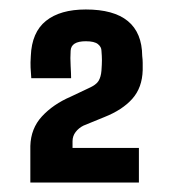

<svg xmlns="http://www.w3.org/2000/svg" viewBox="-20 -824 364 405"><path d="M44 -439Q44 -472 44 -487.5Q44 -503 44 -516Q45 -553 68.5 -578.5Q92 -604 129 -620L167 -638Q183 -645 188 -653.5Q193 -662 194 -675Q195 -689 195 -697Q195 -705 194 -717Q194 -725 186.5 -731Q179 -737 161 -737Q130 -737 129 -717Q128 -702 129 -685Q130 -668 130 -659H46Q45 -672 44.5 -681.5Q44 -691 45 -706Q47 -756 77 -780Q107 -804 161 -804Q279 -804 280 -706Q281 -698 281 -691.5Q281 -685 281 -676Q280 -639 259 -615.5Q238 -592 200 -577L156 -559Q146 -554 139.5 -545.5Q133 -537 133 -526V-512H273V-439Z"/></svg>

Font: Big Shoulders Text
Style: Bold
Weight: 700
Designer: Patric King
Foundry: XO Type Co
Version: Version 1.000; ttfautohint (v1.8.2)